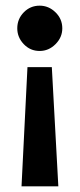

<svg xmlns="http://www.w3.org/2000/svg" viewBox="-20 -468 281 678"><path d="M77 -231H163L186 190H56ZM120 -448Q152 -448 176 -424.5Q200 -401 200 -368Q200 -336 176 -312Q152 -288 120 -288Q87 -288 64 -312Q41 -336 41 -368Q41 -401 64 -424.5Q87 -448 120 -448Z"/></svg>

Font: Podkova
Style: Bold
Weight: 700
Designer: Ilya Yudin
Foundry: Cyreal (www.cyreal.org)
Version: Version 2.102; ttfautohint (v1.8.1.43-b0c9)